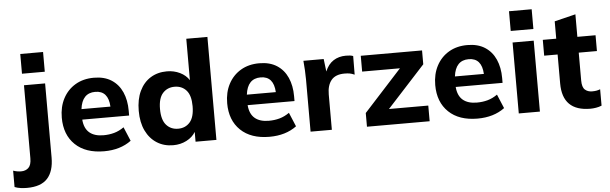

<svg xmlns="http://www.w3.org/2000/svg" viewBox="-122 -940 4341 1367"><g transform="rotate(-5 2048.0 -256.5)"><path d="M56 -590V-731H219V-590ZM21 223Q-1 223 -24 220Q-47 217 -67 209V92Q-39 102 -10 102Q22 102 42.5 82.5Q63 63 63 15V-507H214V22Q214 121 167.5 172Q121 223 21 223Z M591 11Q459 11 385 -60Q311 -131 311 -253Q311 -331 342.5 -390.5Q374 -450 430.5 -483.5Q487 -517 563 -517Q638 -517 688.5 -484.5Q739 -452 764.5 -394.5Q790 -337 790 -262V-227H455Q460 -164 496 -133.5Q532 -103 596 -103Q637 -103 673 -113Q709 -123 743 -147L785 -47Q707 11 591 11ZM564 -416Q470 -416 456 -302H663Q657 -416 564 -416Z M1085 11Q1019 11 968.5 -21Q918 -53 889.5 -112Q861 -171 861 -254Q861 -336 889 -395Q917 -454 967.5 -485.5Q1018 -517 1085 -517Q1135 -517 1177.5 -496.5Q1220 -476 1243 -440V-736H1394V0H1245V-70Q1223 -33 1180 -11Q1137 11 1085 11ZM1130 -103Q1182 -103 1214 -139.5Q1246 -176 1246 -254Q1246 -331 1214 -367Q1182 -403 1130 -403Q1078 -403 1045.5 -367Q1013 -331 1013 -254Q1013 -176 1045.5 -139.5Q1078 -103 1130 -103Z M1773 11Q1641 11 1567 -60Q1493 -131 1493 -253Q1493 -331 1524.5 -390.5Q1556 -450 1612.5 -483.5Q1669 -517 1745 -517Q1820 -517 1870.5 -484.5Q1921 -452 1946.5 -394.5Q1972 -337 1972 -262V-227H1637Q1642 -164 1678 -133.5Q1714 -103 1778 -103Q1819 -103 1855 -113Q1891 -123 1925 -147L1967 -47Q1889 11 1773 11ZM1746 -416Q1652 -416 1638 -302H1845Q1839 -416 1746 -416Z M2067 0V-373Q2067 -405 2065 -439.5Q2063 -474 2060 -507H2205L2216 -417Q2237 -468 2275 -492.5Q2313 -517 2364 -517Q2383 -517 2394 -515.5Q2405 -514 2416 -510L2415 -377Q2394 -386 2379.5 -388.5Q2365 -391 2343 -391Q2279 -391 2249 -354.5Q2219 -318 2219 -253V0Z M2470 0V-98L2740 -394H2470V-507H2908V-408L2637 -112H2918V0Z M3260 11Q3128 11 3054 -60Q2980 -131 2980 -253Q2980 -331 3011.5 -390.5Q3043 -450 3099.5 -483.5Q3156 -517 3232 -517Q3307 -517 3357.5 -484.5Q3408 -452 3433.5 -394.5Q3459 -337 3459 -262V-227H3124Q3129 -164 3165 -133.5Q3201 -103 3265 -103Q3306 -103 3342 -113Q3378 -123 3412 -147L3454 -47Q3376 11 3260 11ZM3233 -416Q3139 -416 3125 -302H3332Q3326 -416 3233 -416Z M3549 -590V-731H3711V-590ZM3555 0V-507H3706V0Z M4066 11Q3867 11 3867 -187V-394H3771V-507H3867V-631L4018 -668V-507H4148V-394H4018V-195Q4018 -147 4038 -129Q4058 -111 4089 -111Q4108 -111 4121 -113.5Q4134 -116 4147 -121V-4Q4128 4 4106.5 7.5Q4085 11 4066 11Z"/></g></svg>

Font: Mulish ExtraBold
Style: Regular
Weight: 800
Designer: Vernon Adams
Foundry: Vernon Adams
Version: Version 3.603; ttfautohint (v1.8.3)